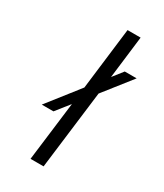

<svg xmlns="http://www.w3.org/2000/svg" viewBox="-178 -770 716 840"><g transform="rotate(30 179.5 -350.0)"><path d="M189 0H123L160 -298L106 -230H47L171 -388L209 -700H275L249 -486L289 -537H349L238 -396Z"/></g></svg>

Font: Kulim Park Light
Style: Italic
Weight: 300
Italic angle: -8°
Designer: Noponies / Dale Sattler
Foundry: Noponies
Version: Version 1.000; ttfautohint (v1.8.3)